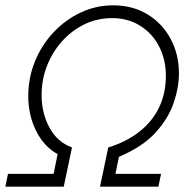

<svg xmlns="http://www.w3.org/2000/svg" viewBox="-44 -700 696 720"><path d="M-24 0 -14 -48H157L172 -122Q120 -151 91 -210Q62 -269 62 -340Q62 -408 87 -469.5Q112 -531 156.5 -578.5Q201 -626 258.5 -653Q316 -680 380 -680Q454 -680 509.5 -646Q565 -612 596 -554Q627 -496 627 -425Q627 -372 607 -313.5Q587 -255 538.5 -202Q490 -149 402 -112L389 -48H560L550 0H331L362 -147Q430 -168 478.5 -206Q527 -244 552.5 -297Q578 -350 578 -416Q578 -477 552.5 -526Q527 -575 481.5 -603.5Q436 -632 377 -632Q320 -632 272 -608.5Q224 -585 188 -544.5Q152 -504 132 -452.5Q112 -401 112 -344Q112 -276 141.5 -221.5Q171 -167 226 -147L195 0Z"/></svg>

Font: Atkinson Hyperlegible Mono ExtraLight
Style: Italic
Weight: 200
Italic angle: -12°
Monospace: yes
Designer: Elliott Scott, Megan Eiswerth, Linus Boman, Theodore Petrosky, Letters from Sweden
Foundry: Applied Design Works, Letters from Sweden
Version: Version 2.001